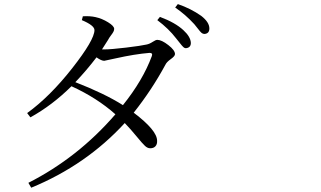

<svg xmlns="http://www.w3.org/2000/svg" viewBox="-20 -835 1540 922"><path d="M709 -565.4Q714.8 -581.1 698.2 -581.1Q627 -575.2 535.2 -554.7Q483.4 -543 480.5 -543Q466.8 -543 443.4 -559.6Q396.5 -498 341.8 -440.4Q482.4 -385.7 570.3 -330.1Q666 -449.2 709 -565.4ZM469.7 -597.7H480.5Q512.7 -597.7 585.4 -606.4Q658.2 -615.2 683.6 -621.1Q698.2 -624 712.9 -633.8Q727.5 -643.6 735.4 -643.6Q755.9 -643.6 788.1 -618.7Q820.3 -593.8 820.3 -575.2Q820.3 -565.4 800.3 -551.3Q780.3 -537.1 774.4 -524.4Q709 -403.3 622.1 -293.9Q734.4 -209 734.4 -159.2Q735.4 -142.6 726.6 -132.8Q717.8 -123 701.2 -123Q688.5 -123 676.3 -134.3Q664.1 -145.5 635.7 -180.2Q607.4 -214.8 579.1 -244.1Q393.6 -42 129.9 66.4L116.2 43Q354.5 -78.1 534.2 -286.1Q445.3 -365.2 323.2 -420.9Q230.5 -329.1 126 -271.5L110.4 -292Q219.7 -371.1 326.7 -507.3Q433.6 -643.6 433.6 -690.4Q433.6 -712.9 373 -738.3L377.9 -756.8Q412.1 -758.8 438.5 -752.9Q469.7 -746.1 499 -728Q528.3 -710 528.3 -696.3Q528.3 -689.5 524.4 -682.1Q520.5 -674.8 512.2 -664.1Q503.9 -653.3 499 -643.6Q487.3 -624 469.7 -597.7ZM735.4 -738.3 748 -753.9Q821.3 -726.6 860.4 -690.4Q895.5 -658.2 896.5 -628.9Q896.5 -605.5 872.1 -603.5Q866.2 -603.5 860.4 -608.9Q854.5 -614.3 842.8 -629.4Q831.1 -644.5 825.2 -651.4Q790 -697.3 735.4 -738.3ZM821.3 -798.8 834 -815.4Q896.5 -793.9 946.3 -758.8Q985.4 -728.5 985.4 -698.2Q985.4 -673.8 961.9 -671.9Q954.1 -671.9 947.8 -677.2Q941.4 -682.6 930.7 -696.8Q919.9 -710.9 913.1 -718.8Q870.1 -765.6 821.3 -798.8Z"/></svg>

Font: Bpmf Zihi Serif Regular
Style: Regular
Weight: 400
Foundry: But Ko
Version: Version 1.320